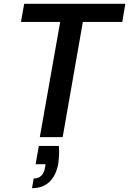

<svg xmlns="http://www.w3.org/2000/svg" viewBox="-20 -720 678 1008"><path d="M189 0 296 -605H90L107 -700H638L622 -605H415L309 0ZM148 268 157 217Q183 217 197.5 202Q212 187 217 157L219 142H167L184 46H289Q291 70 290 94Q289 118 286 138Q275 201 240 234.5Q205 268 148 268Z"/></svg>

Font: DM Sans 20pt SemiBold
Style: Italic
Weight: 600
Italic angle: -10°
Version: Version 4.004;gftools[0.9.30]